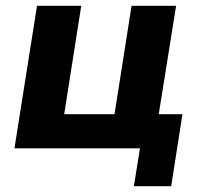

<svg xmlns="http://www.w3.org/2000/svg" viewBox="-20 -513 692 664"><path d="M443 131 464 0H30L108 -493H261L202 -118H376L435 -493H589L529 -118H611L572 131Z"/></svg>

Font: Nunito Sans 11pt ExtraBold
Style: Italic
Weight: 800
Italic angle: -9°
Version: Version 3.101;gftools[0.9.27]